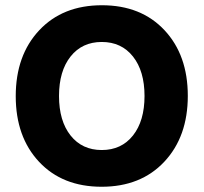

<svg xmlns="http://www.w3.org/2000/svg" viewBox="-20 -705 776 732"><path d="M249 -489.5Q205 -434 205 -339Q205 -244 249 -188.5Q293 -133 368 -133Q443 -133 487 -188.5Q531 -244 531 -339Q531 -434 487 -489.5Q443 -545 368 -545Q293 -545 249 -489.5ZM368.5 -685Q518 -685 607 -590Q696 -495 696 -339.5Q696 -184 606.5 -88.5Q517 7 367.5 7Q218 7 129 -88Q40 -183 40 -338.5Q40 -494 129.5 -589.5Q219 -685 368.5 -685Z"/></svg>

Font: Hind Colombo
Style: Bold
Weight: 700
Designer: Jyotish Sonowal, Aditi Pimprikar
Foundry: Indian Type Foundry
Version: Version 1.000;PS 1.0;hotconv 1.0.86;makeotf.lib2.5.63406; tt